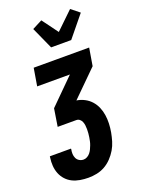

<svg xmlns="http://www.w3.org/2000/svg" viewBox="-192 -863 874 1168"><g transform="rotate(-20 245.0 -278.5)"><path d="M171 223Q144 223 117.5 218.5Q91 214 68.5 203Q46 192 29 173.5Q12 155 2.5 131.5Q-7 108 -9 81.5Q-11 55 -7 28L-6 20H131V24Q128 39 128.5 53.5Q129 68 135 81Q141 94 153.5 101.5Q166 109 181 109Q193 109 204.5 102.5Q216 96 224 86Q232 76 237.5 64.5Q243 53 247.5 41Q252 29 254.5 17Q257 5 259 -7Q261 -20 262 -32.5Q263 -45 263 -58Q263 -71 261.5 -83Q260 -95 255.5 -106Q251 -117 242 -124.5Q233 -132 220 -132H100L118 -246L279 -406H67L86 -520H445L426 -406L262 -244Q289 -240 313 -227.5Q337 -215 354.5 -195.5Q372 -176 382.5 -151.5Q393 -127 397 -100Q401 -73 400 -45Q399 -17 394 11Q389 38 381 65Q373 92 358.5 116.5Q344 141 323.5 162.5Q303 184 278 198Q253 212 225.5 217.5Q198 223 171 223ZM228 -600 164 -742 228 -775 304 -672 416 -780 470 -737 358 -600Z"/></g></svg>

Font: Iosevka Term Curly Heavy
Style: Italic
Weight: 900
Italic angle: -9°
Designer: Belleve Invis
Foundry: Belleve Invis
Version: Version 32.3.0